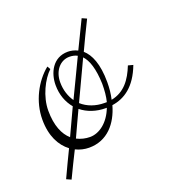

<svg xmlns="http://www.w3.org/2000/svg" viewBox="-104 -533 611 689"><g transform="rotate(-20 201.0 -189.0)"><path d="M53 77C71 40 86 8 101 -21C117 -13 135 -9 152 -9C222 -9 264 -60 282 -124C330 -131 374 -160 402 -234L383 -239C364 -191 337 -153 286 -143C291 -164 293 -186 293 -208C293 -278 275 -318 251 -339C266 -371 283 -407 303 -447L285 -455C266 -416 249 -381 234 -350C222 -356 209 -359 197 -359C139 -359 115 -307 115 -261C115 -224 127 -193 147 -169C132 -137 117 -105 100 -68C76 -89 59 -126 59 -184C59 -238 88 -295 117 -322L110 -334C63 -296 28 -230 28 -161C28 -98 51 -56 83 -32C68 -2 53 31 35 69ZM274 -209C274 -183 272 -161 267 -141H258C225 -141 194 -152 172 -172C193 -216 215 -263 242 -321C260 -302 272 -267 274 -209ZM168 -44C151 -44 134 -48 118 -56C134 -90 148 -122 163 -153C188 -133 220 -122 256 -122H260C241 -72 204 -44 168 -44ZM196 -340C206 -340 217 -338 226 -333C200 -279 179 -234 157 -189C143 -209 134 -235 134 -265C134 -309 161 -340 196 -340Z"/></g></svg>

Font: Clicker Script
Style: Regular
Weight: 400
Designer: Astigmatic (AOETI)
Foundry: Astigmatic (AOETI)
Version: Version 1.000